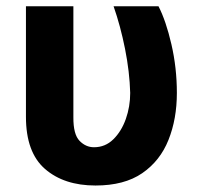

<svg xmlns="http://www.w3.org/2000/svg" viewBox="-20 -565 629 595"><path d="M60.4 -545.5H207.4V-201.7Q207 -148.8 226.4 -128.7Q245.7 -108.7 271.3 -108.7Q306.1 -108.7 331.1 -133.2Q356.2 -157.7 369.9 -196.2Q383.5 -234.7 383.5 -277Q381.7 -342.3 367.5 -413.5Q353.3 -484.7 332 -545.5H471.2Q494.3 -500.7 511.2 -427.7Q528.1 -354.8 528.1 -277Q528.1 -196.4 502.1 -131.4Q476.2 -66.4 420.6 -28.2Q365.1 9.9 275.9 9.9Q178.6 9.9 119.5 -41.4Q60.4 -92.7 60.4 -203.1Z"/></svg>

Font: Inter UI
Style: Bold
Weight: 700
Designer: Rasmus Andersson
Foundry: rsms
Version: 3.2;8d6f07862